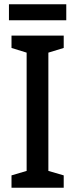

<svg xmlns="http://www.w3.org/2000/svg" viewBox="-20 -881 353 901"><path d="M279 0H34V-58L105 -79V-634L34 -656V-714H279V-656L207 -634V-79L279 -58ZM291 -861V-786H22V-861Z"/></svg>

Font: Noto Sans Ethiopic Condensed Medium
Style: Regular
Weight: 500
Width: 3
Designer: Monotype Design Team
Foundry: Monotype Imaging Inc.
Version: Version 2.102; ttfautohint (v1.8.4.7-5d5b)